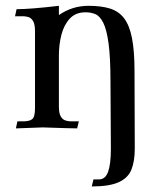

<svg xmlns="http://www.w3.org/2000/svg" viewBox="-20 -446 573 667"><path d="M363.8 -161.1Q363.8 -246.1 357.2 -294.9Q350.6 -343.8 338.6 -367.2Q326.7 -390.6 311 -397Q295.4 -403.3 277.3 -403.3Q242.7 -403.3 222.4 -381.3Q202.1 -359.4 193.4 -325.4Q184.6 -291.5 184.6 -252.9V-76.2Q184.6 -53.2 190.7 -42.2Q196.8 -31.2 206.5 -27.8Q216.3 -24.4 226.1 -24.4H253.9L248 0Q226.6 0 128.9 -3.4Q61 -0.5 35.2 0L40.5 -24.4H60.1Q82 -24.4 91.8 -32Q101.6 -39.6 101.6 -70.3V-337.9Q101.6 -361.3 95.2 -372.3Q88.9 -383.3 79.3 -386.5Q69.8 -389.6 60.1 -389.6H32.2L37.6 -414.1Q84.5 -414.1 184.6 -425.8V-393.6Q231 -425.8 287.6 -425.8Q331.1 -425.8 361.6 -416.5Q392.1 -407.2 410.9 -382.8Q429.7 -358.4 438.5 -313.7Q447.3 -269 447.3 -198.7L448.2 70.3Q448.2 114.3 436.5 143.3Q424.8 172.4 392.3 187Q359.9 201.7 298.8 201.7L304.7 177.2H323.7Q346.2 177.2 355.7 150.4Q365.2 123.5 365.2 70.3Z"/></svg>

Font: Quaaykop
Style: Regular
Weight: 400
Designer: Tup Wanders
Foundry: Free font, DO NOT SELL
Version: Version 1.00;July 31, 2023;FontCreator 11.5.0.2430 64-bit